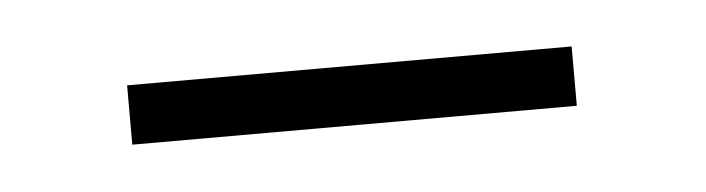

<svg xmlns="http://www.w3.org/2000/svg" viewBox="-22 -335 397 108"><g transform="rotate(-5 176.0 -281.0)"><path d="M50.5 -264.5V-298H301.5V-264.5Z"/></g></svg>

Font: Imbue 24pt
Style: Bold
Weight: 700
Designer: Tyler Finck
Foundry: Etcetera Type Company
Version: Version 1.102